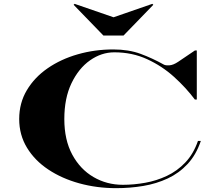

<svg xmlns="http://www.w3.org/2000/svg" viewBox="-20 -970 1146 1000"><path d="M571.5 -880 773.5 -950 778.5 -945 623.5 -785H518.5L363.5 -945L368.5 -950ZM995 -707H1005V-451.5H995Q948.5 -513.5 886.2 -569.8Q824 -626 746.2 -661.8Q668.5 -697.5 575.5 -697.5Q508.5 -697.5 449 -655.8Q389.5 -614 352.2 -536.2Q315 -458.5 315 -350Q315 -241.5 356.2 -165Q397.5 -88.5 466.8 -48Q536 -7.5 620 -7.5Q677 -7.5 736 -18Q795 -28.5 848.8 -53.8Q902.5 -79 945 -123.5Q987.5 -168 1011 -236H1026Q1001.5 -163.5 957 -115.8Q912.5 -68 853.5 -40.5Q794.5 -13 726 -1.5Q657.5 10 585 10Q484.5 10 393.5 -15Q302.5 -40 232 -86.8Q161.5 -133.5 120.8 -200.2Q80 -267 80 -350Q80 -433.5 119.8 -500.2Q159.5 -567 228.2 -614.5Q297 -662 385.2 -687.2Q473.5 -712.5 570 -712.5Q649.5 -712.5 711.5 -689.8Q773.5 -667 833.5 -633.5Q842.5 -628.5 862.5 -629.8Q882.5 -631 908.5 -648.5Z"/></svg>

Font: Engraving CC
Style: Bold
Weight: 700
Designer: indestructible type*
Foundry: Cowboy Collective
Version: Version 1.000